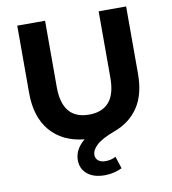

<svg xmlns="http://www.w3.org/2000/svg" viewBox="-98 -785 984 1101"><g transform="rotate(-10 394.0 -234.0)"><path d="M711 -700V-308Q711 -189 662 -115Q613 -41 524 -8Q446 21 415 49.5Q384 78 384 107Q384 128 399 140.5Q414 153 441 153Q476 153 501 138L524 209Q505 219 478 225.5Q451 232 423 232Q359 232 322 201.5Q285 171 285 120Q285 58 344 9Q217 -4 147 -86Q77 -168 77 -308V-700H239V-314Q239 -126 395 -126Q471 -126 511 -171.5Q551 -217 551 -314V-700Z"/></g></svg>

Font: Idrija
Style: Bold
Weight: 700
Designer: Julieta Ulanovsky
Foundry: Julieta Ulanovsky
Version: Version 7.200